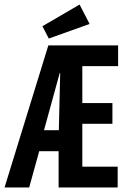

<svg xmlns="http://www.w3.org/2000/svg" viewBox="-20 -822 540 842"><path d="M0 0 192 -623H498V-532H341V-370H473V-279H341V-91H496V0H237V-159H152L108 0ZM173 -251H238L244 -502H242ZM194 -653 166 -707 329 -802 373 -717Z"/></svg>

Font: Inconsolata
Style: Bold
Weight: 700
Monospace: yes
Designer: Raph Levien, Cyreal, Brenton Simpson
Foundry: Raph Levien, Cyreal, Google
Version: Version 3.100; ttfautohint (v1.8.4.7-5d5b)